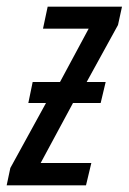

<svg xmlns="http://www.w3.org/2000/svg" viewBox="-55 -556 386 576"><path d="M203 0 219 -67H67L164 -247H247L262 -310H205L299 -481L311 -536H88L74 -470H211L125 -310H43L30 -247H83L-24 -52L-35 0Z"/></svg>

Font: Noto Sans Display Condensed
Style: Italic
Weight: 400
Width: 3
Designer: Monotype Design team
Foundry: Monotype Imaging Inc.
Version: 1.000